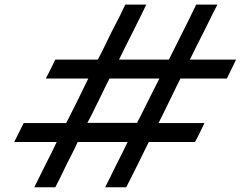

<svg xmlns="http://www.w3.org/2000/svg" viewBox="-20 -792 1059 812"><path d="M219.7 -191.4Q219.7 -191.4 192.4 -191.4Q165 -191.4 128.9 -191.4Q105.5 -191.4 82 -191.4Q57.6 -191.4 40 -191.4Q40 -191.4 54.7 -220.7Q70.3 -251 80.1 -271.5Q80.1 -271.5 107.4 -271.5Q134.8 -271.5 170.9 -271.5Q194.3 -271.5 217.8 -271.5Q242.2 -271.5 259.8 -271.5Q259.8 -271.5 274.4 -299.8Q289.1 -329.1 307.6 -366.2Q320.3 -391.6 332 -416Q344.7 -441.4 353.5 -460Q353.5 -460 326.2 -460Q298.8 -460 263.7 -460Q239.3 -460 215.8 -460Q192.4 -460 173.8 -460Q173.8 -460 189.5 -490.2Q204.1 -519.5 213.9 -540Q213.9 -540 241.2 -540Q269.5 -540 304.7 -540Q328.1 -540 352.5 -540Q376 -540 393.6 -540Q393.6 -540 412.1 -575.2Q429.7 -610.4 452.1 -657.2Q467.8 -687.5 483.4 -717.8Q498 -749 509.8 -772.5Q509.8 -772.5 543 -772.5Q577.1 -772.5 598.6 -772.5Q598.6 -772.5 581.1 -736.3Q563.5 -701.2 541 -655.3Q525.4 -625 509.8 -593.8Q495.1 -563.5 483.4 -540Q483.4 -540 515.6 -540Q547.9 -540 588.9 -540Q617.2 -540 645.5 -540Q672.9 -540 694.3 -540Q694.3 -540 711.9 -575.2Q729.5 -610.4 752.9 -657.2Q767.6 -687.5 783.2 -717.8Q798.8 -749 809.6 -772.5Q809.6 -772.5 843.8 -772.5Q877 -772.5 899.4 -772.5Q899.4 -772.5 880.9 -736.3Q863.3 -701.2 840.8 -655.3Q825.2 -625 809.6 -593.8Q794.9 -563.5 783.2 -540Q783.2 -540 813.5 -540Q842.8 -540 881.8 -540Q908.2 -540 933.6 -540Q960 -540 978.5 -540Q978.5 -540 963.9 -509.8Q949.2 -480.5 939.5 -460Q939.5 -460 909.2 -460Q878.9 -460 839.8 -460Q814.5 -460 788.1 -460Q762.7 -460 743.2 -460Q743.2 -460 728.5 -430.7Q714.8 -402.3 696.3 -364.3Q683.6 -339.8 671.9 -314.5Q659.2 -290 650.4 -271.5Q650.4 -271.5 679.7 -271.5Q710 -271.5 748 -271.5Q774.4 -271.5 799.8 -271.5Q825.2 -271.5 844.7 -271.5Q844.7 -271.5 830.1 -241.2Q815.4 -210.9 804.7 -191.4Q804.7 -191.4 774.4 -191.4Q745.1 -191.4 706.1 -191.4Q679.7 -191.4 654.3 -191.4Q628.9 -191.4 609.4 -191.4Q609.4 -191.4 594.7 -162.1Q580.1 -132.8 561.5 -94.7Q548.8 -69.3 536.1 -43.9Q523.4 -19.5 513.7 0Q513.7 0 480.5 0Q447.3 0 424.8 0Q424.8 0 439.5 -29.3Q454.1 -58.6 472.7 -96.7Q485.4 -122.1 498 -146.5Q510.7 -171.9 519.5 -191.4Q519.5 -191.4 487.3 -191.4Q455.1 -191.4 414.1 -191.4Q385.7 -191.4 357.4 -191.4Q330.1 -191.4 308.6 -191.4Q308.6 -191.4 294.9 -162.1Q280.3 -132.8 260.7 -94.7Q248 -69.3 236.3 -43.9Q223.6 -19.5 213.9 0Q213.9 0 199.2 0Q191.4 0 180.7 0Q147.5 0 125 0Q125 0 139.6 -29.3Q154.3 -58.6 172.9 -96.7Q185.5 -122.1 198.2 -146.5Q210.9 -171.9 219.7 -191.4ZM349.6 -272.5Q349.6 -272.5 379.9 -272.5Q380.9 -272.5 381.8 -272.5Q414.1 -272.5 456.1 -272.5Q483.4 -272.5 511.7 -272.5Q539.1 -272.5 559.6 -272.5Q559.6 -272.5 574.2 -300.8Q588.9 -329.1 607.4 -367.2Q620.1 -391.6 631.8 -416Q644.5 -441.4 654.3 -460Q654.3 -460 622.1 -460Q588.9 -460 547.9 -460Q519.5 -460 492.2 -460Q463.9 -460 443.4 -460Q443.4 -460 428.7 -431.6Q415 -402.3 396.5 -365.2Q383.8 -340.8 372.1 -315.4Q359.4 -291 349.6 -272.5Z"/></svg>

Font: Seiden_Sans_Regular
Style: Regular
Weight: 400
Designer: Kevin Beronilla
Version: Version 1.0